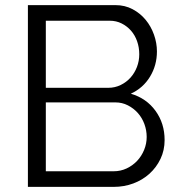

<svg xmlns="http://www.w3.org/2000/svg" viewBox="-20 -730 706 750"><path d="M623 -183Q623 -143 607 -109.5Q591 -76 564 -51.5Q537 -27 501 -13.5Q465 0 424 0H89V-710H431Q468 -710 498 -694Q528 -678 549 -652.5Q570 -627 581.5 -594.5Q593 -562 593 -529Q593 -475 566 -430.5Q539 -386 491 -364Q552 -346 587.5 -297Q623 -248 623 -183ZM553 -195Q553 -221 544 -245.5Q535 -270 518.5 -288.5Q502 -307 479.5 -318.5Q457 -330 431 -330H159V-61H424Q451 -61 474.5 -72Q498 -83 515.5 -101.5Q533 -120 543 -144.5Q553 -169 553 -195ZM159 -649V-387H403Q429 -387 451.5 -398Q474 -409 490 -427Q506 -445 515 -468.5Q524 -492 524 -518Q524 -545 515.5 -569Q507 -593 491.5 -610.5Q476 -628 455 -638.5Q434 -649 409 -649Z"/></svg>

Font: Oxford Sans
Style: Regular
Weight: 400
Designer: Matt McInerney, Pablo Impallari, Rodrigo Fuenzalida
Foundry: Matt McInerney, Pablo Impallari, Rodrigo Fuenzalida
Version: Version 3.000g; ttfautohint (v1.5) -l 8 -r 28 -G 28 -x 14 -D